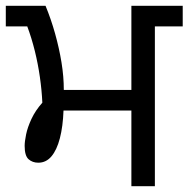

<svg xmlns="http://www.w3.org/2000/svg" viewBox="-27 -642 650 662"><path d="M426 0V-261H192Q190 -206 179.5 -165.5Q169 -125 150.5 -103Q132 -81 105 -81Q85 -81 71.5 -93Q58 -105 58 -139Q58 -154 63 -178.5Q68 -203 81.5 -232Q95 -261 119 -288Q117 -331 110.5 -376.5Q104 -422 93 -466.5Q82 -511 67 -551H-7V-622H130Q149 -576 163 -526Q177 -476 185 -427Q193 -378 193 -332H426V-622H603V-551H507V0Z"/></svg>

Font: ugurmukhi05
Style: Book
Weight: 400
Designer: Jelle Bosma - Monotype Design Team
Foundry: Monotype Imaging Inc.
Version: Version 2.003